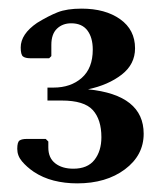

<svg xmlns="http://www.w3.org/2000/svg" viewBox="-20 -920 373 445"><path d="M159 -495Q130 -495 104.5 -501.5Q79 -508 58 -522Q42 -533 31 -546Q20 -559 20 -575Q20 -591 25.5 -594.5Q31 -598 42 -598H86L92 -592V-578Q92 -554 108 -541.5Q124 -529 150 -529Q183 -529 199 -549.5Q215 -570 215 -602Q215 -643 195 -665Q175 -687 123 -687H90V-717H104Q144 -717 169.5 -739.5Q195 -762 195 -805Q195 -833 182.5 -849.5Q170 -866 145 -866Q125 -866 112 -853.5Q99 -841 99 -816V-790L94 -785H50Q39 -785 33.5 -789Q28 -793 28 -810Q28 -841 66 -867Q92 -883 113.5 -891.5Q135 -900 169 -900Q224 -900 258.5 -875.5Q293 -851 293 -808Q293 -771 262 -747Q231 -723 184 -713Q313 -700 313 -610Q313 -560 269.5 -527.5Q226 -495 159 -495Z"/></svg>

Font: Spectral SemiBold
Style: Regular
Weight: 600
Designer: Jean-Baptiste Levee
Foundry: Production Type
Version: Version 2.001